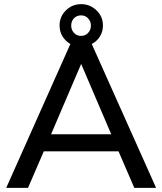

<svg xmlns="http://www.w3.org/2000/svg" viewBox="-20 -905 781 925"><path d="M551 -176H191L115 0H10L319 -693Q295 -707 281 -730Q267 -753 267 -782Q267 -825 297.5 -855Q328 -885 371 -885Q414 -885 445 -855Q476 -825 476 -782Q476 -753 461.5 -729.5Q447 -706 422 -693L732 0H627ZM323 -782Q323 -761 336.5 -746.5Q350 -732 371 -732Q391 -732 404.5 -746.5Q418 -761 418 -782Q418 -802 404.5 -816.5Q391 -831 371 -831Q350 -831 336.5 -817Q323 -803 323 -782ZM226 -258H516L371 -597Z"/></svg>

Font: Muli SemiBold
Style: Regular
Weight: 600
Designer: Vernon Adams
Foundry: Vernon Adams
Version: Version 2.000